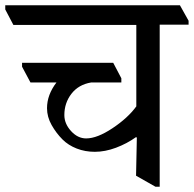

<svg xmlns="http://www.w3.org/2000/svg" viewBox="-51 -670 738 731"><path d="M667 -591V-576H557V41H541L467 -1L470 -146L467 -148Q432 -123 390.5 -107.5Q349 -92 310 -92Q273 -92 241 -104.5Q209 -117 187 -139Q163 -163 145.5 -194Q128 -225 128 -258Q128 -309 164 -356H65L33 -416V-431H380L411 -372V-356H296Q248 -348 221 -313Q194 -278 194 -232Q194 -199 219.5 -171Q245 -143 277 -143Q319 -143 377.5 -182Q436 -221 468 -265V-575H0L-31 -634V-650H634Z"/></svg>

Font: Martel DemiBold
Style: Regular
Weight: 600
Designer: Dan Reynolds
Foundry: Dan Reynolds
Version: Version 1.001; ttfautohint (v1.1) -l 5 -r 5 -G 72 -x 0 -D la